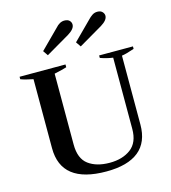

<svg xmlns="http://www.w3.org/2000/svg" viewBox="-137 -1076 1066 1196"><g transform="rotate(-15 395.5 -478.0)"><path d="M213 -816 332 -935Q359 -966 389 -966Q411 -966 422 -955Q433 -944 433 -929Q433 -901 389 -874L235 -784ZM425 -816 544 -935Q553 -945 568 -955.5Q583 -966 602 -966Q623 -966 634 -954.5Q645 -943 645 -929Q645 -901 601 -874L447 -784ZM110 -218V-663Q59 -673 30 -684V-700H326V-682Q302 -674 246 -662V-205Q246 -114 298 -75.5Q350 -37 435 -37Q518 -37 571 -77Q624 -117 624 -205V-664Q581 -670 543 -684V-700H761V-684Q706 -665 680 -662V-218Q680 -104 609.5 -47Q539 10 401 10Q110 10 110 -218Z"/></g></svg>

Font: Trirong SemiBold
Style: Regular
Weight: 600
Designer: Katatrad Team
Foundry: CadsonDemak
Version: Version 1.001